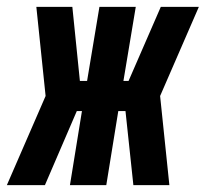

<svg xmlns="http://www.w3.org/2000/svg" viewBox="-63 -540 600 560"><path d="M-43 0 70 -260 43 -520H148L170 -304H191L227 -520H333L297 -304H312L406 -520H517L404 -260L431 0H326L303 -216H282L247 0H141L176 -216H161L68 0Z"/></svg>

Font: Iosevka Term Curly Hv Obl
Style: Regular
Weight: 900
Italic angle: -9°
Designer: Belleve Invis
Foundry: Belleve Invis
Version: Version 32.3.0